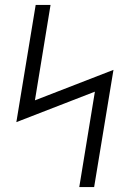

<svg xmlns="http://www.w3.org/2000/svg" viewBox="-20 -755 515 775"><path d="M300 0 363 -385 46 -262 124 -735H184L121 -350L438 -473L360 0Z"/></svg>

Font: Iosevka QP Light
Style: Italic
Weight: 300
Italic angle: -9°
Designer: Belleve Invis
Foundry: Belleve Invis
Version: Version 20.0.0; ttfautohint (v1.8.4)